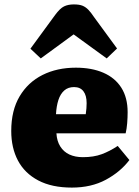

<svg xmlns="http://www.w3.org/2000/svg" viewBox="-20 -837 632 871"><path d="M306 14Q215 14 153.5 -18.5Q92 -51 61.5 -108.5Q31 -166 31 -243Q31 -336 69 -400Q107 -464 173 -497Q239 -530 324 -530Q396 -530 449 -507Q502 -484 530.5 -439Q559 -394 559 -328Q559 -304 557 -278.5Q555 -253 550 -232H236Q238 -197 253.5 -172.5Q269 -148 295 -136Q321 -124 356 -124Q405 -124 441.5 -137.5Q478 -151 514 -175L567 -111Q526 -57 460 -21.5Q394 14 306 14ZM234 -319H369Q371 -333 372 -345Q373 -357 373 -369Q373 -404 358.5 -423Q344 -442 316 -442Q289 -442 271.5 -426.5Q254 -411 245 -383.5Q236 -356 234 -319ZM165 -572 118 -616 230 -769Q252 -799 270.5 -808Q289 -817 315 -817Q340 -817 354.5 -811Q369 -805 381 -792.5Q393 -780 407 -759L511 -617L464 -572L314 -681Z"/></svg>

Font: Literata 18pt ExtraBold
Style: Regular
Weight: 800
Designer: Latin by Veronika Burian and Jose Scaglione. Greek by Irene Vlachou. Cyrillic by Vera Evstafieva.
Foundry: TypeTogether
Version: Version 3.103;gftools[0.9.29]